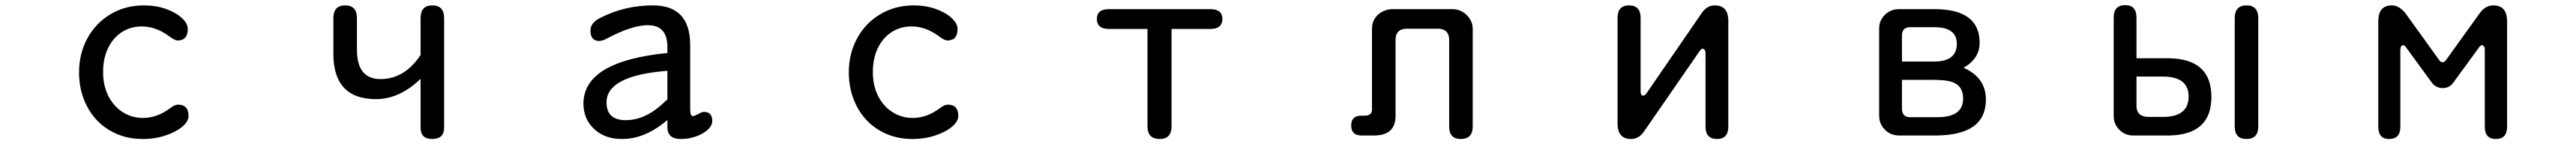

<svg xmlns="http://www.w3.org/2000/svg" viewBox="-20 -520 10040 561"><path d="M711.9 -407.2Q711.9 -362.3 671.9 -362.3Q661.1 -362.3 637.7 -379.9Q586.9 -417 532.2 -417Q489.3 -417 455.1 -395Q420.9 -373 401.4 -333Q381.8 -293 381.8 -239.3Q381.8 -186.5 402.3 -146Q422.9 -105.5 458.5 -83Q494.1 -60.5 537.1 -60.5Q592.8 -60.5 644.5 -99.6Q661.1 -112.3 673.8 -112.3Q714.8 -112.3 714.8 -68.4Q714.8 -46.9 690.4 -26.4Q666 -5.9 625 7.8Q584 21.5 536.1 21.5Q463.9 21.5 407.2 -12.2Q350.6 -45.9 319.3 -105.5Q288.1 -165 288.1 -238.3Q288.1 -311.5 320.8 -371.1Q353.5 -430.7 411.1 -464.8Q468.8 -499 541 -499Q586.9 -499 626 -485.4Q665 -471.7 688.5 -450.2Q711.9 -428.7 711.9 -407.2Z M1445.3 -133.8Q1282.2 -133.8 1279.3 -304.7V-449.2Q1279.3 -499 1325.2 -499Q1371.1 -499 1371.1 -449.2V-324.2Q1372.1 -211.9 1462.9 -211.9Q1556.6 -211.9 1619.1 -305.7V-449.2Q1619.1 -499 1665 -499Q1710.9 -499 1710.9 -449.2V-23.4Q1710.9 21.5 1664.1 21.5Q1619.1 21.5 1619.1 -23.4V-212.9Q1537.1 -133.8 1445.3 -133.8Z M2404.3 21.5Q2336.9 21.5 2295.4 -17.6Q2253.9 -56.6 2253.9 -116.2Q2253.9 -281.2 2581.1 -313.5V-336.9Q2581.1 -421.9 2504.9 -421.9Q2442.4 -421.9 2343.8 -369.1Q2326.2 -360.4 2315.4 -360.4Q2281.2 -360.4 2281.2 -401.4Q2281.2 -431.6 2319.3 -450.2Q2414.1 -499 2524.4 -499Q2668.9 -499 2669.9 -346.7V-96.7Q2669.9 -67.4 2680.7 -67.4Q2684.6 -67.4 2700.2 -75.2Q2714.8 -84 2723.6 -84Q2755.9 -84 2755.9 -48.8Q2755.9 -31.2 2738.8 -15.1Q2721.7 1 2693.4 11.2Q2665 21.5 2633.8 21.5Q2581.1 21.5 2581.1 -24.4V-52.7Q2495.1 21.5 2404.3 21.5ZM2343.8 -121.1Q2343.8 -51.8 2418.9 -51.8Q2499 -51.8 2574.2 -127Q2581.1 -130.9 2581.1 -132.8V-244.1Q2343.8 -225.6 2343.8 -121.1Z M3711.9 -407.2Q3711.9 -362.3 3671.9 -362.3Q3661.1 -362.3 3637.7 -379.9Q3586.9 -417 3532.2 -417Q3489.3 -417 3455.1 -395Q3420.9 -373 3401.4 -333Q3381.8 -293 3381.8 -239.3Q3381.8 -186.5 3402.3 -146Q3422.9 -105.5 3458.5 -83Q3494.1 -60.5 3537.1 -60.5Q3592.8 -60.5 3644.5 -99.6Q3661.1 -112.3 3673.8 -112.3Q3714.8 -112.3 3714.8 -68.4Q3714.8 -46.9 3690.4 -26.4Q3666 -5.9 3625 7.8Q3584 21.5 3536.1 21.5Q3463.9 21.5 3407.2 -12.2Q3350.6 -45.9 3319.3 -105.5Q3288.1 -165 3288.1 -238.3Q3288.1 -311.5 3320.8 -371.1Q3353.5 -430.7 3411.1 -464.8Q3468.8 -499 3541 -499Q3586.9 -499 3626 -485.4Q3665 -471.7 3688.5 -450.2Q3711.9 -428.7 3711.9 -407.2Z M4500 21.5Q4452.1 21.5 4452.1 -28.3V-407.2H4301.8Q4254.9 -407.2 4254.9 -446.3Q4254.9 -484.4 4301.8 -484.4H4696.3Q4744.1 -484.4 4744.1 -446.3Q4744.1 -407.2 4696.3 -407.2H4545.9V-28.3Q4545.9 21.5 4500 21.5Z M5586.9 -408.2H5460Q5419.9 -406.2 5418.9 -366.2V-68.4Q5418.9 7.8 5335 7.8H5286.1Q5246.1 7.8 5246.1 -31.2Q5246.1 -69.3 5285.2 -69.3H5301.8Q5327.1 -71.3 5327.1 -92.8V-407.2Q5327.1 -442.4 5352.5 -464.8Q5377.9 -484.4 5408.2 -484.4H5639.6Q5672.9 -484.4 5696.3 -461.4Q5719.7 -438.5 5719.7 -407.2V-27.3Q5719.7 21.5 5672.9 21.5Q5627.9 21.5 5627.9 -27.3V-366.2Q5627 -406.2 5586.9 -408.2Z M6616.2 -330.1Q6609.4 -330.1 6603.5 -320.3L6388.7 -9.8Q6368.2 21.5 6336.9 21.5Q6284.2 21.5 6284.2 -39.1V-450.2Q6284.2 -499 6329.1 -499Q6374 -499 6374 -450.2V-164.1Q6374 -147.5 6383.8 -147.5Q6390.6 -147.5 6397.5 -157.2L6611.3 -467.8Q6631.8 -499 6663.1 -499Q6715.8 -499 6715.8 -438.5V-27.3Q6715.8 21.5 6671.9 21.5Q6627 21.5 6627 -27.3V-312.5Q6627 -320.3 6624 -325.2Q6621.1 -330.1 6616.2 -330.1Z M7719.7 -131.8Q7719.7 4.9 7530.3 7.8H7380.9Q7348.6 7.8 7326.2 -14.6Q7303.7 -37.1 7303.7 -69.3V-408.2Q7303.7 -440.4 7326.2 -462.4Q7348.6 -484.4 7380.9 -484.4H7518.6Q7695.3 -484.4 7695.3 -353.5Q7695.3 -292 7632.8 -255.9Q7719.7 -217.8 7719.7 -131.8ZM7606.4 -349.6Q7606.4 -414.1 7518.6 -414.1H7422.9Q7394.5 -413.1 7392.6 -384.8V-280.3H7518.6Q7606.4 -280.3 7606.4 -349.6ZM7422.9 -63.5H7531.2Q7630.9 -63.5 7630.9 -135.7Q7630.9 -180.7 7597.7 -196.3Q7576.2 -209 7510.7 -209H7392.6V-92.8Q7394.5 -64.5 7422.9 -63.5Z M8598.6 -142.6Q8598.6 4.9 8434.6 7.8H8293.9Q8261.7 7.8 8239.7 -14.6Q8217.8 -37.1 8217.8 -67.4V-451.2Q8217.8 -500 8262.7 -500Q8306.6 -500 8306.6 -451.2V-293H8434.6Q8598.6 -290 8598.6 -142.6ZM8735.4 -499Q8781.2 -499 8781.2 -449.2V-27.3Q8781.2 21.5 8735.4 21.5Q8689.5 21.5 8689.5 -27.3V-449.2Q8689.5 -499 8735.4 -499ZM8350.6 -64.5H8409.2Q8509.8 -64.5 8509.8 -143.6Q8509.8 -221.7 8409.2 -221.7H8306.6V-106.4Q8307.6 -66.4 8350.6 -64.5Z M9499 -277.3Q9506.8 -277.3 9513.7 -287.1L9641.6 -464.8Q9665 -499 9697.3 -499Q9751 -499 9751 -436.5V-26.4Q9751 21.5 9707 21.5Q9664.1 21.5 9664.1 -26.4V-326.2Q9664.1 -334 9661.1 -338.9Q9658.2 -343.8 9653.3 -343.8Q9646.5 -343.8 9640.6 -334L9543 -200.2Q9527.3 -176.8 9500 -176.8Q9472.7 -176.8 9456.1 -200.2L9358.4 -334Q9352.5 -343.8 9345.7 -343.8Q9340.8 -343.8 9337.9 -338.9Q9335 -334 9335 -326.2V-26.4Q9335 21.5 9291 21.5Q9249 21.5 9249 -26.4V-436.5Q9249 -499 9301.8 -499Q9332 -499 9357.4 -464.8L9486.3 -286.1Q9492.2 -277.3 9499 -277.3Z"/></svg>

Font: jf-openhuninn-1.1
Style: Regular
Weight: 400
Designer: [Kosugi Maru]
      Designed by Motoya company      

      [Varela Round]
      Joe Prince(Latin component); Avraham Co
Foundry: justfont CO.,LTD.
Version: 1.1